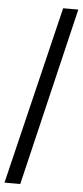

<svg xmlns="http://www.w3.org/2000/svg" viewBox="-60 -793 407 946"><g transform="rotate(5 144.0 -319.5)"><path d="M0 121 213 -760H288L78 121Z"/></g></svg>

Font: Noto Serif Ethiopic ExtraBold
Style: Regular
Weight: 800
Version: Version 2.102